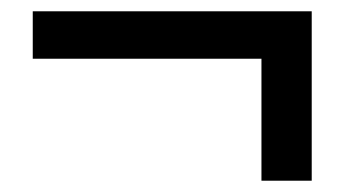

<svg xmlns="http://www.w3.org/2000/svg" viewBox="-20 -433 610 340"><path d="M443 -113V-329H38V-413H532V-113Z"/></svg>

Font: Noto Sans TC Thin Medium
Style: Regular
Weight: 500
Version: Version 2.004-H2;hotconv 1.0.118;makeotfexe 2.5.65603